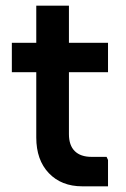

<svg xmlns="http://www.w3.org/2000/svg" viewBox="-20 -656 442 676"><path d="M269.7 0Q196.3 0 152 -46.3Q107.7 -92.7 107.7 -172V-636H222.7V-183.7Q222.7 -144.3 243.2 -124Q263.7 -103.7 302.7 -103.7H355.3L360.3 -92.7V0ZM21.7 -401.7V-505.3H360.3V-401.7Z"/></svg>

Font: Fustat
Style: Regular
Weight: 400
Designer: Mohamed Gaber, Khaled Hosny, Laura Garcia Mut
Foundry: Kief Type Foundry, Alif Type Foundry, Hard Type Foundry
Version: Version 1.007